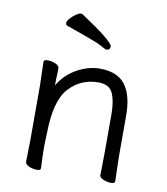

<svg xmlns="http://www.w3.org/2000/svg" viewBox="-82 -782 751 861"><g transform="rotate(10 294.0 -351.0)"><path d="M374 -591Q374 -574 357 -574Q352 -574 332 -585.5Q312 -597 264 -614Q216 -631 166 -649Q159 -652 159 -660.5Q159 -669 170 -681.5Q181 -694 195 -703.5Q209 -713 215.5 -713Q222 -713 224 -712Q374 -613 374 -591ZM496 -105 499 1Q499 11 481.5 11Q464 11 446 3.5Q428 -4 428 -16V-17Q429 -25 429 -44L430 -115V-293Q430 -352 414 -387.5Q398 -423 348 -423Q269 -423 215.5 -365.5Q162 -308 160 -162Q159 -129 158 -105V-89Q158 -59 161 1Q161 11 143.5 11Q126 11 108 3.5Q90 -4 90 -17L92 -115V-364L89 -471Q89 -481 106.5 -481Q124 -481 142 -473.5Q160 -466 160 -453V-439Q158 -411 158 -376Q190 -429 241.5 -457Q293 -485 344 -485Q436 -485 470 -422Q496 -376 496 -297Z"/></g></svg>

Font: LXGW WenKai
Style: Regular
Weight: 400
Designer: LXGW / Fontworks Inc.
Foundry: LXGW / Fontworks Inc.
Version: Version 1.520; June 14, 2025